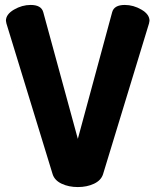

<svg xmlns="http://www.w3.org/2000/svg" viewBox="-20 -751 629 777"><path d="M193 -46 6 -656Q4 -664 4 -667Q4 -693 36.5 -712Q69 -731 104 -731Q147 -731 155 -702L295 -189L434 -702Q442 -731 485 -731Q520 -731 552.5 -712Q585 -693 585 -667Q585 -664 583 -656L397 -46Q389 -21 360.5 -7.5Q332 6 295 6Q258 6 229.5 -7.5Q201 -21 193 -46Z"/></svg>

Font: Dosis
Style: ExtraBold
Weight: 800
Designer: EdgarTolentino, PabloImpallari, IginoMarini
Foundry: EdgarTolentino, PabloImpallari, IginoMarini
Version: Version 1.007